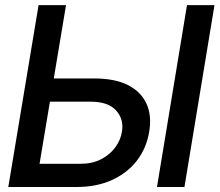

<svg xmlns="http://www.w3.org/2000/svg" viewBox="-20 -748 878 768"><path d="M161.1 -434.1H357.9Q439 -434.1 491.2 -408Q543.5 -381.8 565.7 -333.7Q587.9 -285.6 576.7 -220.7Q565.9 -155.3 527.8 -105.7Q489.7 -56.2 428.2 -28.1Q366.7 0 285.6 0H13.2L134.3 -727.5H244.1L138.2 -92.8H301.3Q348.6 -92.8 384 -110.8Q419.4 -128.9 441.2 -158.7Q462.9 -188.5 467.8 -221.7Q476.1 -271 444.3 -306.2Q412.6 -341.3 342.3 -341.3H146ZM837.9 -727.5 717.8 0H607.9L728 -727.5Z"/></svg>

Font: Inter Tight Medium
Style: Italic
Weight: 500
Italic angle: -9.39999°
Designer: Rasmus Andersson
Foundry: rsms
Version: Version 3.004